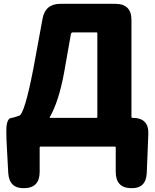

<svg xmlns="http://www.w3.org/2000/svg" viewBox="-20 -765 811 1002"><path d="M108 217Q28 220 23 137L16 6Q13 -38 13 -82Q13 -150 42 -150Q47 -150 80 -161Q108 -170 154 -406L202 -667Q216 -745 295 -745H582Q666 -745 666 -661V-155Q666 -150 671 -150Q758 -150 754 -65L746 136Q743 220 663 217Q584 215 584 132V5Q584 0 579 0H192Q187 0 187 5V132Q187 215 108 217ZM240 -154Q237 -150 242 -150H483Q488 -150 488 -155V-591Q488 -596 483 -596H361Q352 -596 350 -587L314 -383Q286 -234 240 -154Z"/></svg>

Font: Resource Han Rounded KR Heavy
Style: Regular
Weight: 900
Designer: Cyano Hao (round all glyphs); Ryoko NISHIZUKA 西塚涼子 (kana, bopomofo & ideographs); Paul D. Hunt (Latin, Greek & Cyrillic)
Foundry: Cyano Hao
Version: 0.990